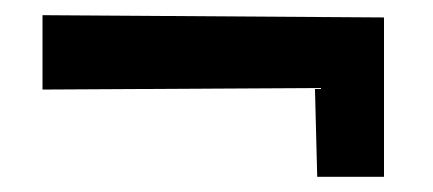

<svg xmlns="http://www.w3.org/2000/svg" viewBox="-20 -382 570 253"><path d="M398 -149 395 -266 36 -264V-362L486 -359V-149Z"/></svg>

Font: Lora
Style: Bold
Weight: 700
Designer: Olga Karpushina, Alexei Vanyashin (Cyrillic)
Foundry: Cyreal
Version: Version 3.006; ttfautohint (v1.8.4.7-5d5b);gftools[0.9.30]